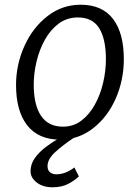

<svg xmlns="http://www.w3.org/2000/svg" viewBox="-20 -584 594 814"><path d="M235 8Q143 8 95.5 -52.5Q48 -113 48 -224Q48 -310.5 84 -390Q119.5 -468 181.8 -516Q244 -564 322 -564Q413 -564 459 -504Q505 -444 505 -333Q505 -245.5 471 -167Q436.5 -88.5 374.8 -40.2Q313 8 235 8ZM247 -47Q291.5 -47 325.2 -72.8Q359 -98.5 382.2 -140.5Q405.5 -182.5 417.2 -233Q429 -283.5 429 -333Q429 -418 400.8 -464Q372.5 -510 310 -510Q264 -510 229 -484Q194 -458 170.5 -415.8Q147 -373.5 135 -323.5Q123 -273.5 123 -225Q123 -139 154 -93Q185 -47 247 -47ZM202.5 210Q162 210 135.8 189.8Q109.5 169.5 109.5 142Q109.5 112.5 127 87.2Q144.5 62 173 40.2Q201.5 18.5 233.5 0L271.5 -22L293.5 0Q248 30 214.8 60.2Q181.5 90.5 181.5 120Q181.5 138 192.2 146.5Q203 155 218.5 155Q257.5 155 295.5 126L314.5 164Q294.5 182.5 267.8 196.2Q241 210 202.5 210Z"/></svg>

Font: Merriweather Sans Light
Style: Italic
Weight: 300
Italic angle: -7.5°
Designer: Eben Sorkin
Foundry: Eben Sorkin
Version: Version 2.001; ttfautohint (v1.8.3)